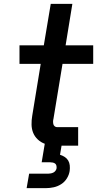

<svg xmlns="http://www.w3.org/2000/svg" viewBox="-20 -755 540 995"><path d="M118 220 131 145H231Q237 145 244 143.5Q251 142 257 139Q263 136 267.5 130Q272 124 273 118Q274 111 272.5 104Q271 97 266 93Q261 89 254 87.5Q247 86 240 86H196L212 -10Q192 -17 176 -32Q160 -47 152 -66.5Q144 -86 143.5 -109Q143 -132 147 -155L191 -424H81V-520H207L243 -735H355L320 -520H463V-424H304L257 -139Q255 -132 255 -125Q255 -118 256.5 -111.5Q258 -105 263.5 -100.5Q269 -96 276 -96H385V0H299L291 47Q304 51 315.5 58.5Q327 66 333.5 77Q340 88 341.5 102Q343 116 341 131Q338 151 326.5 169.5Q315 188 297 199.5Q279 211 258.5 215.5Q238 220 218 220Z"/></svg>

Font: Iosevka SS04 Oblique
Style: Bold
Weight: 700
Italic angle: -9°
Monospace: yes
Designer: Belleve Invis
Foundry: Belleve Invis
Version: Version 19.0.0; ttfautohint (v1.8.4)